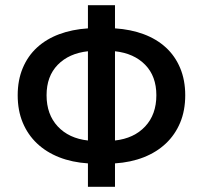

<svg xmlns="http://www.w3.org/2000/svg" viewBox="-20 -696 780 738"><path d="M159 -330Q159 -256 202 -210Q245 -164 318 -156V-499Q245 -491 202 -447Q159 -403 159 -330ZM581 -330Q581 -403 538 -447Q495 -491 422 -499V-156Q495 -164 538 -210Q581 -256 581 -330ZM318 22V-68Q257 -72 207.5 -91.5Q158 -111 122.5 -144.5Q87 -178 67.5 -224.5Q48 -271 48 -330Q48 -388 67.5 -434.5Q87 -481 122.5 -513.5Q158 -546 207.5 -564.5Q257 -583 318 -587V-676H422V-587Q483 -583 532.5 -564.5Q582 -546 617.5 -513.5Q653 -481 672.5 -434.5Q692 -388 692 -330Q692 -271 672.5 -224.5Q653 -178 617.5 -144.5Q582 -111 532.5 -91.5Q483 -72 422 -68V22Z"/></svg>

Font: CV Source Sans Light
Style: Bold
Weight: 600
Designer: Paul D. Hunt
Foundry: Adobe Systems Incorporated
Version: Version 3.001